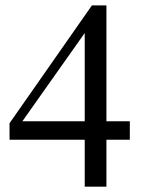

<svg xmlns="http://www.w3.org/2000/svg" viewBox="-20 -697 540 717"><path d="M377.4 -175.3V0H296.4V-175.3H15.6V-236.8L323.2 -676.8H377.4V-244.1H464.8V-175.3ZM296.4 -573.7 63.5 -244.1H296.4Z"/></svg>

Font: Doulos SIL
Style: Regular
Weight: 400
Designer: Walt Agee, Victor Gaultney, Peter Martin, Debbi Hosken
Foundry: SIL International
Version: Version 4.110; 2011; Maintenance release